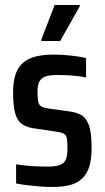

<svg xmlns="http://www.w3.org/2000/svg" viewBox="-20 -735 416 763"><path d="M188 8Q165 8 139 6Q113 4 88 1Q63 -2 44 -6V-82Q59 -80 74.5 -78Q90 -76 105 -75Q120 -74 136 -73.5Q152 -73 168 -73Q201 -73 218 -79.5Q235 -86 241.5 -101Q248 -116 248 -143Q248 -170 246 -183.5Q244 -197 234.5 -203Q225 -209 202 -212L108 -226Q80 -231 63 -245.5Q46 -260 39 -290Q32 -320 32 -367Q32 -411 42 -440Q52 -469 73 -486.5Q94 -504 124 -511Q154 -518 195 -518Q217 -518 241 -516Q265 -514 286.5 -511Q308 -508 322 -504V-427Q305 -431 286.5 -433Q268 -435 248.5 -436Q229 -437 207 -437Q179 -437 162 -431.5Q145 -426 137 -412Q129 -398 129 -370Q129 -346 131.5 -332.5Q134 -319 143 -313Q152 -307 171 -304L257 -292Q281 -289 301 -279Q321 -269 332.5 -239.5Q344 -210 344 -148Q344 -103 335 -73.5Q326 -44 306.5 -25.5Q287 -7 258 0.5Q229 8 188 8ZM144 -572V-577L197 -715H297V-710L219 -572Z"/></svg>

Font: Saira Condensed SemiBold
Style: Regular
Weight: 600
Width: 3
Designer: Hector Gatti with collaboration of the Omnibus-Type team
Foundry: Omnibus-Type
Version: Version 1.100